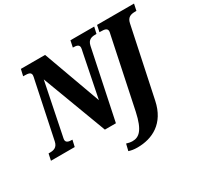

<svg xmlns="http://www.w3.org/2000/svg" viewBox="-211 -961 1515 1449"><g transform="rotate(-30 547.0 -237.0)"><path d="M-21 0H186L199 -57H195C170 -57 144 -61 144 -87C144 -93 146 -103 150 -121L239 -559L449 0H545L671 -602C681 -650 712 -657 745 -657H755L768 -714H561L549 -657H554C578 -657 603 -653 603 -627C603 -619 600 -605 597 -593L521 -215L340 -714H129L116 -657H127C161 -657 184 -653 184 -627C184 -619 181 -607 177 -589L77 -112C67 -64 35 -57 2 -57H-9ZM596 240C725 240 850 179 887 1L1014 -600C1024 -650 1057 -657 1093 -657H1103L1115 -714H793L781 -657H792C825 -657 849 -653 849 -627C849 -621 847 -611 845 -604L718 1C687 144 644 180 587 180C571 180 549 176 535 171L521 229C543 236 564 240 596 240Z"/></g></svg>

Font: Noto Serif ExtraCondensed Black
Style: Italic
Weight: 900
Width: 2
Italic angle: -12°
Designer: Monotype Design Team
Foundry: Monotype Imaging Inc.
Version: Version 2.014